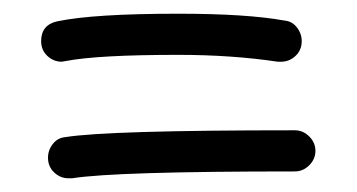

<svg xmlns="http://www.w3.org/2000/svg" viewBox="-20 -300 520 280"><path d="M70 -210Q58 -210 49 -218.5Q40 -227 40 -240Q40 -264 64 -269Q117 -280 240 -280Q340 -280 395 -270Q406 -269 413 -260Q420 -251 420 -240Q420 -227 411 -218.5Q402 -210 390 -210H385Q318 -220 240 -220Q123 -220 76 -211Q75 -211 73 -210.5Q71 -210 70 -210ZM410 -50Q148 -50 85 -40H80Q68 -40 59 -48.5Q50 -57 50 -70Q50 -81 57 -90Q64 -99 75 -100Q137 -110 410 -110Q422 -110 431 -101Q440 -92 440 -80Q440 -68 431 -59Q422 -50 410 -50Z"/></svg>

Font: Pecita
Style: Book
Weight: 400
Width: 7
Version: Version 4.3